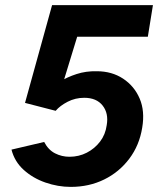

<svg xmlns="http://www.w3.org/2000/svg" viewBox="-20 -720 620 752"><path d="M257 12Q207 12 158 -5Q109 -22 73 -54.5Q37 -87 25 -134L153 -164Q169 -133 195.5 -119.5Q222 -106 252 -106Q289 -106 320 -122Q351 -138 372 -165.5Q393 -193 398 -230Q406 -276 382 -306.5Q358 -337 310 -337Q275 -337 245 -321.5Q215 -306 198 -286L78 -317L184 -700H579L559 -576H183L184 -696H319L199 -304L126 -320Q139 -338 161 -359.5Q183 -381 213 -399.5Q243 -418 280 -430Q317 -442 359 -441Q418 -441 462 -412Q506 -383 527 -334Q548 -285 537 -220Q526 -151 486.5 -98.5Q447 -46 388 -17Q329 12 257 12Z"/></svg>

Font: Figtree Light
Style: Bold Italic
Weight: 700
Italic angle: -9.5°
Version: Version 2.000